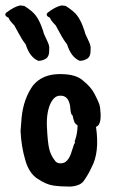

<svg xmlns="http://www.w3.org/2000/svg" viewBox="-31 -686 434 710"><path d="M197 -666 212 -664Q242 -645 254 -629Q266 -613 275 -589.5Q284 -566 284 -562Q290 -548 296 -536Q306 -516 304 -504Q305 -477 291.5 -469Q278 -461 264 -461Q232 -474 217 -522Q204 -538 190 -564.5Q176 -591 175 -592Q156 -611 154 -620Q135 -629 145 -639Q175 -662 197 -666ZM44 -666 59 -664Q89 -645 101 -629Q113 -613 122 -589.5Q131 -566 131 -562Q137 -548 143 -536Q153 -516 151 -504Q152 -477 138.5 -469Q125 -461 111 -461Q79 -474 64 -522Q51 -538 37 -564.5Q23 -591 22 -592Q3 -611 1 -620Q-18 -629 -8 -639Q22 -662 44 -666ZM228 -295Q221 -335 189 -332Q171 -331 158 -308Q140 -273 142.5 -217.5Q145 -162 150.5 -137.5Q156 -113 170 -95Q178 -81 194 -82Q222 -82 235 -129L243 -153Q248 -158 245 -163Q255 -188 256 -222Q246 -229 244 -235Q238 -252 238 -258Q231 -263 230 -277Q229 -291 228 -295ZM45 -201 49 -252Q56 -321 91 -370Q125 -411 187 -412H193Q251 -412 277 -387Q305 -365 318.5 -339Q332 -313 336 -301Q340 -289 341 -266Q343 -223 324 -217Q338 -122 307 -66Q297 -43 278 -16Q264 2 228 4Q192 4 165.5 0Q139 -4 107 -25.5Q75 -47 62 -96Q48 -143 45 -201Z"/></svg>

Font: Caveat Brush
Style: Regular
Weight: 400
Designer: Pablo Impallari
Foundry: Creative Lab NY
Version: Version 1.096; ttfautohint (v1.3)